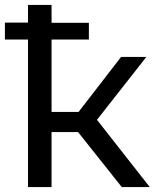

<svg xmlns="http://www.w3.org/2000/svg" viewBox="-20 -762 637 782"><path d="M476 0 298 -224H190V0H94V-601H0V-670H94V-742H190V-669H342V-601H190V-306H300L473 -530H576L375 -274L590 0Z"/></svg>

Font: Montserrat
Style: Regular
Weight: 500
Designer: Julieta Ulanovsky
Foundry: Julieta Ulanovsky
Version: Version 7.200;PS 007.200;hotconv 1.0.88;makeotf.lib2.5.64775